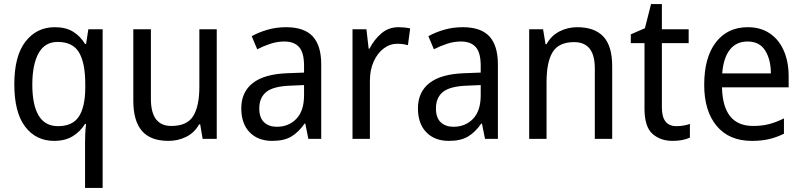

<svg xmlns="http://www.w3.org/2000/svg" viewBox="-20 -679 3923 939"><path d="M396 14Q396 -4 397 -27.5Q398 -51 401 -73H396Q373 -36 336 -13Q299 10 245 10Q156 10 103 -59.5Q50 -129 50 -267Q50 -405 104.5 -475.5Q159 -546 248 -546Q302 -546 337.5 -524Q373 -502 396 -464H401L412 -536H482V240H396ZM264 -62Q334 -62 365 -108Q396 -154 397 -247V-267Q397 -371 366.5 -422.5Q336 -474 262 -474Q199 -474 168.5 -418.5Q138 -363 138 -265Q138 -166 169 -114Q200 -62 264 -62Z M1040 -536V0H971L959 -71H954Q931 -30 891 -10Q851 10 804 10Q716 10 674 -39Q632 -88 632 -186V-536H718V-195Q718 -63 818 -63Q895 -63 925 -111.5Q955 -160 955 -255V-536Z M1379 -546Q1468 -546 1509.5 -501Q1551 -456 1551 -364V0H1488L1473 -75H1470Q1440 -32 1404.5 -11Q1369 10 1311 10Q1242 10 1201 -32Q1160 -74 1160 -149Q1160 -229 1216.5 -273Q1273 -317 1387 -321L1467 -324V-357Q1467 -422 1442.5 -449Q1418 -476 1371 -476Q1336 -476 1302.5 -465Q1269 -454 1238 -438L1211 -502Q1245 -521 1288 -533.5Q1331 -546 1379 -546ZM1399 -260Q1316 -257 1282 -229Q1248 -201 1248 -149Q1248 -103 1271.5 -81Q1295 -59 1334 -59Q1392 -59 1429.5 -98Q1467 -137 1467 -213V-263Z M1929 -546Q1943 -546 1958 -544.5Q1973 -543 1986 -540L1975 -458Q1951 -465 1923 -465Q1887 -465 1856.5 -442Q1826 -419 1807.5 -378Q1789 -337 1789 -284V0H1704V-536H1772L1783 -441H1787Q1810 -486 1845.5 -516Q1881 -546 1929 -546Z M2243 -546Q2332 -546 2373.5 -501Q2415 -456 2415 -364V0H2352L2337 -75H2334Q2304 -32 2268.5 -11Q2233 10 2175 10Q2106 10 2065 -32Q2024 -74 2024 -149Q2024 -229 2080.5 -273Q2137 -317 2251 -321L2331 -324V-357Q2331 -422 2306.5 -449Q2282 -476 2235 -476Q2200 -476 2166.5 -465Q2133 -454 2102 -438L2075 -502Q2109 -521 2152 -533.5Q2195 -546 2243 -546ZM2263 -260Q2180 -257 2146 -229Q2112 -201 2112 -149Q2112 -103 2135.5 -81Q2159 -59 2198 -59Q2256 -59 2293.5 -98Q2331 -137 2331 -213V-263Z M2803 -546Q2888 -546 2931 -500Q2974 -454 2974 -355V0H2889V-345Q2889 -473 2788 -473Q2713 -473 2683 -424.5Q2653 -376 2653 -278V0H2568V-536H2636L2648 -463H2653Q2676 -505 2716.5 -525.5Q2757 -546 2803 -546Z M3288 -62Q3305 -62 3323 -65Q3341 -68 3354 -73V-6Q3320 10 3269 10Q3210 10 3171 -24.5Q3132 -59 3132 -148V-468H3065V-511L3134 -541L3164 -659H3217V-536H3348V-468H3217V-153Q3217 -62 3288 -62Z M3637 -546Q3700 -546 3745 -515.5Q3790 -485 3813.5 -430.5Q3837 -376 3837 -306V-252H3511Q3515 -63 3663 -63Q3706 -63 3741 -72Q3776 -81 3814 -100V-25Q3777 -7 3740.5 1.5Q3704 10 3657 10Q3546 10 3485 -63Q3424 -136 3424 -264Q3424 -398 3481 -472Q3538 -546 3637 -546ZM3636 -476Q3581 -476 3549.5 -436Q3518 -396 3512 -320H3750Q3750 -387 3722.5 -431.5Q3695 -476 3636 -476Z"/></svg>

Font: Noto Sans Ethiopic SemCond
Style: Regular
Weight: 400
Width: 4
Designer: Monotype Design Team
Foundry: Monotype Imaging Inc.
Version: Version 2.102; ttfautohint (v1.8.4.7-5d5b)